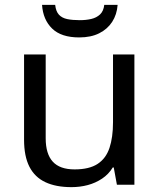

<svg xmlns="http://www.w3.org/2000/svg" viewBox="-20 -760 658 790"><path d="M533 -536V0H461L448 -71H444Q427 -43 400 -25Q373 -7 341 1.5Q309 10 274 10Q210 10 166.5 -10.5Q123 -31 101 -74Q79 -117 79 -185V-536H168V-191Q168 -127 197 -95Q226 -63 287 -63Q347 -63 381.5 -85.5Q416 -108 430.5 -151.5Q445 -195 445 -257V-536ZM464 -740Q461 -700 441.5 -670Q422 -640 388 -623Q354 -606 306 -606Q232 -606 194.5 -642.5Q157 -679 153 -740H207Q210 -713 222.5 -699.5Q235 -686 256.5 -681.5Q278 -677 308 -677Q334 -677 355.5 -682Q377 -687 391.5 -700.5Q406 -714 409 -740Z"/></svg>

Font: Noto Sans Gurmukhi
Style: Regular
Weight: 400
Designer: Jelle Bosma - Monotype Design Team
Foundry: Monotype Imaging Inc.
Version: Version 2.003